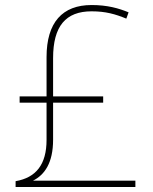

<svg xmlns="http://www.w3.org/2000/svg" viewBox="-20 -743 610 763"><path d="M344 -723C228 -723 165 -654 165 -516V-360H58V-335H165V-187C165 -89 123 -37 42 -23V0H518V-25H111C157 -48 191 -95 191 -188V-335H390V-360H191V-512C191 -639 241 -698 344 -698C400 -698 438 -687 482 -669L491 -694C452 -710 407 -723 344 -723Z"/></svg>

Font: Noto Sans Telugu Thin
Style: Regular
Weight: 100
Designer: Jelle Bosma - Monotype Design Team
Foundry: Monotype Imaging Inc.
Version: Version 2.005